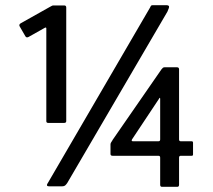

<svg xmlns="http://www.w3.org/2000/svg" viewBox="-20 -720 823 742"><path d="M166 -245Q159 -245 159 -252V-610Q159 -615 154 -613L90 -577Q82 -573 78 -580L56 -618Q52 -625 60 -630L174 -694Q179 -697 181.5 -698Q184 -699 188 -699H228Q236 -699 236 -691V-252Q236 -245 228 -245ZM606 2Q599 2 599 -6V-111Q599 -118 592 -118H415Q407 -118 407 -125V-162Q407 -167 410.5 -171.5Q414 -176 415 -179L604 -452Q607 -456 609.5 -458Q612 -460 616 -460H664Q672 -460 672 -452V-181Q672 -174 679 -174H721Q726 -174 726 -168V-123Q726 -118 721 -118H679Q672 -118 672 -111V-6Q672 2 665 2ZM494 -174H592Q599 -174 599 -181V-338Q599 -342 597.5 -342Q596 -342 595 -339L490 -181Q488 -177 489.5 -175.5Q491 -174 494 -174ZM170 0Q162 0 161.5 -4Q161 -8 165 -13L560 -691Q563 -698 565 -699Q567 -700 574 -700H622Q631 -700 633 -696Q635 -692 627 -675L240 -13Q236 -7 232 -3.5Q228 0 221 0Z"/></svg>

Font: Glory Thin SemiBold
Style: Regular
Weight: 600
Version: Version 1.011